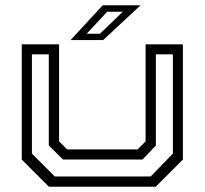

<svg xmlns="http://www.w3.org/2000/svg" viewBox="-20 -708 776 728"><path d="M165.5 0 62.5 -103V-540H204V-172L234.5 -141.5H501.5L532 -172V-540H673.5V-103L570.5 0ZM187.5 -39H551.5L635.5 -125.5V-502H571V-156.5L520 -103H219L165 -156.5V-502H101V-125.5ZM247.5 -556 369.5 -688H513L371 -556ZM308.5 -580H359L445.5 -663.5H386.5Z"/></svg>

Font: Tourney Expanded
Style: Regular
Weight: 400
Width: 7
Designer: Tyler Finck
Foundry: Etcetera Type Co
Version: Version 1.010; ttfautohint (v1.8.3)